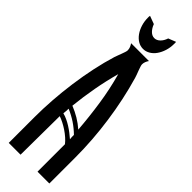

<svg xmlns="http://www.w3.org/2000/svg" viewBox="-280 -831 836 836"><g transform="rotate(45 138.0 -413.0)"><path d="M193.4 -683.6Q188.5 -676.8 185.3 -668.7Q182.1 -660.6 182.1 -652.3Q182.1 -647.9 184.8 -639.6Q187.5 -631.3 190.9 -622.1Q194.3 -612.8 197.8 -603.8Q201.2 -594.7 202.6 -589.4Q232.4 -486.8 248 -376.7Q263.7 -266.6 263.7 -160.2V0H190.9V-168.9Q182.6 -179.7 170.2 -190.7Q157.7 -201.7 143.6 -211.2Q129.4 -220.7 115 -228Q100.6 -235.4 88.4 -239.3Q88.4 -178.7 87.4 -119.6Q86.4 -60.5 86.4 0H13.7V-160.2Q13.7 -210 17.6 -265.4Q21.5 -320.8 29.3 -377.2Q37.1 -433.6 48.6 -487.8Q60.1 -542 74.7 -589.4Q76.2 -594.2 79.6 -603Q83 -611.8 86.4 -621.1Q89.8 -630.4 92.5 -638.4Q95.2 -646.5 95.2 -650.9Q95.2 -660.2 91.8 -668.5Q88.4 -676.8 83.5 -683.6ZM187 -254.9Q181.2 -329.1 170.2 -403.1Q159.2 -477.1 139.2 -548.8Q123 -489.7 112.3 -430.4Q101.6 -371.1 95.2 -310.5Q120.6 -300.3 143.6 -286.6Q166.5 -272.9 187 -254.9ZM92.8 -289.6Q92.8 -282.2 92.3 -274.4Q91.8 -266.6 90.8 -259.3Q104.5 -255.9 117.9 -249.5Q131.3 -243.2 144 -235.1Q156.7 -227.1 168.5 -218Q180.2 -209 190.9 -199.7Q189.9 -206.1 189.9 -212.6Q189.9 -219.2 189.9 -225.1Q147.9 -266.6 92.8 -289.6ZM139.2 -770.5Q153.3 -770.5 165.3 -782.2Q177.2 -793.9 183.1 -812.5L217.8 -826.2Q218.3 -823.7 218.3 -820.6Q218.3 -817.4 218.3 -814.5Q218.3 -791.5 211.9 -771.2Q205.6 -751 194.8 -735.6Q184.1 -720.2 169.2 -711.4Q154.3 -702.6 137.7 -702.6Q120.6 -702.6 106 -711.4Q91.3 -720.2 80.3 -735.6Q69.3 -751 63 -771.2Q56.6 -791.5 56.6 -814.5Q56.6 -817.4 56.6 -820.1Q56.6 -822.8 57.6 -826.2L94.7 -812.5Q101.6 -793.9 113.3 -782.2Q125 -770.5 139.2 -770.5Z"/></g></svg>

Font: XAYAX
Style: Regular
Weight: 400
Designer: Peter Wiegel
Foundry: Peter Wiegel
Version: Version 1.000 2009 initial release